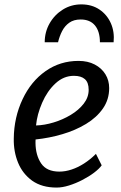

<svg xmlns="http://www.w3.org/2000/svg" viewBox="-20 -839 548 867"><path d="M235.5 8Q169.2 8 125.2 -23.1Q81.8 -54.7 61.5 -104.6Q41.1 -154.6 42.2 -212.9Q43.1 -309.1 82.2 -391.5Q120 -471.6 185.7 -517.8Q251.4 -564 334.6 -564Q376.7 -564 407.7 -547.7Q438.7 -531.5 455.9 -503.8Q473 -476.1 473 -441.4Q473 -389.4 444.7 -348.9Q416.5 -308.4 368.6 -279.4Q320.7 -250.4 261.5 -233Q202.3 -215.6 140.7 -209.2Q140.5 -206.1 140.4 -202Q140.3 -197.9 140.3 -193.2Q140.9 -138.2 165.8 -101.1Q190.7 -64.1 248.2 -64.1Q274.8 -64.1 303 -73.4Q331.2 -82.6 359.2 -100.5Q387.3 -118.4 413.2 -144.2L439.2 -92.5Q427.9 -76.7 404.6 -59.1Q381.3 -41.6 351.7 -26.3Q322.1 -11 291.7 -1.5Q261.4 8 235.5 8ZM142.7 -272.5Q180.9 -273.5 222.2 -286.1Q263.6 -298.6 299.6 -320.3Q335.7 -342 358 -370.8Q380.4 -399.6 380.4 -433.4Q380.4 -466.5 363.3 -481.6Q346.3 -496.6 313.9 -496.6Q290.8 -496.6 270 -488.2Q249.3 -479.7 230.6 -462.5Q193.1 -427.7 170.4 -375.2Q147.6 -322.8 142.7 -272.5ZM347.2 -819.2Q394.6 -819.2 429 -796Q463.4 -772.8 480.6 -734Q497.7 -695.2 493 -648H431.2Q431.2 -696.9 408.9 -724Q386.5 -751 344.1 -751Q313.2 -751 292.9 -736.5Q272.5 -722.1 260.5 -698.6Q248.4 -675.1 242.1 -648H181.9Q181.9 -694.7 204.1 -733.6Q226.4 -772.5 264 -795.9Q301.5 -819.2 347.2 -819.2Z"/></svg>

Font: Merriweather Sans Variable Regular
Style: Italic
Weight: 300
Italic angle: -8°
Designer: Eben Sorkin
Foundry: Eben Sorkin
Version: Version 2.001